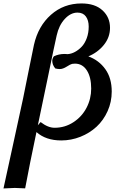

<svg xmlns="http://www.w3.org/2000/svg" viewBox="-50 -792 672 1086"><path d="M296.4 2.4Q209.5 2.4 156.2 -44.9Q117.2 139.6 92.3 273.4Q51.3 271 33.7 271L-30.3 273.9Q-27.3 260.3 19.8 44.4Q66.9 -171.4 80.6 -235.4Q90.8 -285.2 113.3 -397.7Q135.7 -510.3 142.1 -538.6Q166 -644.5 238.3 -708.5Q310.5 -772.5 411.1 -772.5Q487.3 -772.5 529.8 -733.4Q572.3 -694.3 572.3 -634.8Q572.3 -581.1 537.6 -538.1Q502.9 -495.1 449.7 -473.1Q509.8 -451.2 545.9 -400.6Q582 -350.1 582 -274.4Q582 -215.3 558.6 -163.3Q535.2 -111.3 496.1 -75.2Q457 -39.1 404.8 -18.3Q352.5 2.4 296.4 2.4ZM315.4 -486.8Q324.2 -486.8 333 -485.8Q353.5 -487.3 374 -498.3Q394.5 -509.3 412.1 -527.8Q429.7 -546.4 440.7 -576.2Q451.7 -606 451.7 -641.6Q451.7 -676.8 435.8 -698.7Q419.9 -720.7 388.2 -720.7Q349.6 -720.7 316.4 -684.8Q283.2 -648.9 270.5 -591.3Q257.3 -533.7 221.4 -357.9Q185.5 -182.1 164.1 -83.5L179.7 -101.6Q221.2 -69.3 258.8 -69.3Q316.9 -69.3 365 -100.6Q413.1 -131.8 439.5 -182.4Q465.8 -232.9 465.8 -291Q465.8 -355.5 441.2 -393.8Q416.5 -432.1 374 -432.1Q367.2 -432.1 357.9 -430.7Q348.6 -428.7 327.1 -415Q305.7 -401.4 288.1 -401.4Q276.9 -401.4 262.7 -404.8Q245.6 -425.3 245.6 -447.8Q245.6 -460.9 254.9 -473.6Q282.7 -486.8 315.4 -486.8Z"/></svg>

Font: Flanker
Style: Bold Italic
Weight: 700
Italic angle: -12°
Designer: Flanker
Version: Version 2.000